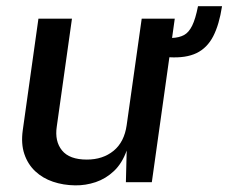

<svg xmlns="http://www.w3.org/2000/svg" viewBox="-20 -576 722 607"><path d="M217.5 10Q180 9.5 147.5 -1.5Q115 -12.5 91.5 -34.5Q68 -56.5 57 -89Q46 -121.5 52 -164.5L101.5 -517H207.5L159.5 -176Q152.5 -129.5 176 -100.5Q199.5 -71.5 254.5 -71.5Q305 -71.5 339 -99.2Q373 -127 380.5 -180.5L428 -517H532.5L524 -456Q546.5 -457 561.8 -465.2Q577 -473.5 587.5 -494.8Q598 -516 606 -556.5H682Q673 -498 654 -461.2Q635 -424.5 601.5 -408.2Q568 -392 515.5 -395L460 0H378L380.5 -100Q366 -59.5 340.2 -35.2Q314.5 -11 282.5 -0.2Q250.5 10.5 217.5 10Z"/></svg>

Font: Public Sans Thin Medium
Style: Italic
Weight: 500
Italic angle: -8°
Version: Version 2.001